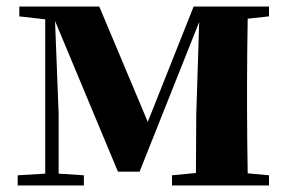

<svg xmlns="http://www.w3.org/2000/svg" viewBox="-20 -566 875 586"><path d="M118 0H236V-31L159 -36V-218L148 -502L340 -42H406L588 -499L579 -216L578 -38L505 -31V0H801V-31L736 -37C735 -95 734 -182 734 -238V-308C734 -364 735 -451 736 -509L801 -516V-546H571L431 -194L283 -546H39V-516L118 -507V-36L34 -31V0Z"/></svg>

Font: Noto Serif CJK HK Black
Style: Regular
Weight: 900
Designer: Ryoko NISHIZUKA 西塚涼子 (kana & ideographs); Frank Grießhammer (Latin, Greek & Cyrillic); Wenlong ZHANG 张文龙 (bopomofo); San
Foundry: Adobe
Version: Version 2.001;hotconv 1.1.0;makeotfexe 2.6.0